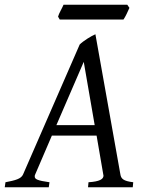

<svg xmlns="http://www.w3.org/2000/svg" viewBox="-37 -787 617 807"><path d="M498 -767H230C225 -754 210 -730 207 -717L214 -705H482C490 -716 501 -740 507 -754ZM369 -217 397 -54C397 -52 398 -51 398 -49C398 -34 382 -24 335 -21L333 0H521L523 -21C481 -26 472 -36 469 -54L364 -643C347 -636 313 -615 298 -600L60 -54C52 -35 27 -29 -14 -21L-17 0H168L171 -21C120 -28 109 -34 109 -45C109 -48 109 -51 111 -54L181 -217ZM200 -261 315 -527 361 -261Z"/></svg>

Font: Oxford Ugaritic Clay
Style: Regular
Weight: 400
Designer: Jacob Thomas
Foundry: Bengal Creative Media Limited
Version: Version 1.000